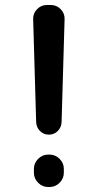

<svg xmlns="http://www.w3.org/2000/svg" viewBox="-20 -750 390 770"><path d="M179 -130Q202 -130 219 -113Q236 -96 236 -73V-57Q236 -34 219 -17Q202 0 179 0H173Q150 0 133 -17Q116 -34 116 -57V-73Q116 -96 133 -113Q150 -130 173 -130ZM125 -260 113 -673Q112 -696 128.5 -713Q145 -730 168 -730H184Q207 -730 223.5 -713Q240 -696 239 -673L227 -260Q226 -239 211.5 -224.5Q197 -210 176 -210Q155 -210 140.5 -224.5Q126 -239 125 -260Z"/></svg>

Font: Rounded Mplus 1c Medium
Style: Regular
Weight: 500
Version: Version 1.059.20150529